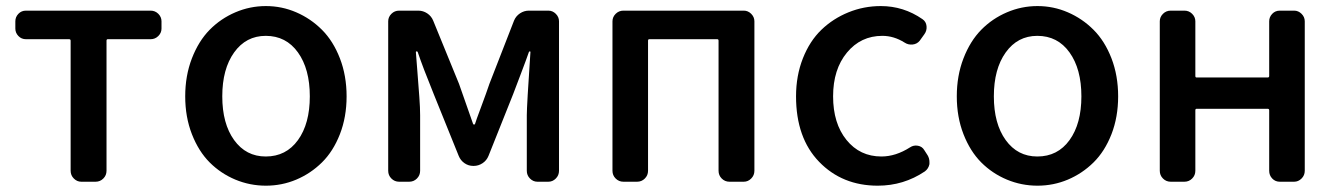

<svg xmlns="http://www.w3.org/2000/svg" viewBox="-20 -584 4299 617"><path d="M241.2 0Q227.5 0 217.3 -10.3Q207 -20.5 207 -35.2V-453.1Q207 -458 202.1 -458H63.5Q48.8 -458 39.1 -468.3Q29.3 -478.5 29.3 -492.2V-515.6Q29.3 -529.3 39.1 -539.6Q48.8 -549.8 63.5 -549.8H463.9Q478.5 -549.8 488.8 -539.6Q499 -529.3 499 -515.6V-492.2Q499 -478.5 488.8 -468.3Q478.5 -458 463.9 -458H326.2Q322.3 -458 322.3 -453.1V-35.2Q322.3 -20.5 312 -10.3Q301.8 0 287.1 0Z M575.2 -274.4Q575.2 -340.8 596.7 -396.5Q618.2 -452.1 653.8 -488.3Q689.5 -524.4 736.3 -544.4Q783.2 -564.5 834.5 -564.5Q885.7 -564.5 932.1 -544.4Q978.5 -524.4 1014.6 -488.3Q1050.8 -452.1 1072.3 -396.5Q1093.8 -340.8 1093.8 -274.4Q1093.8 -208 1072.3 -152.8Q1050.8 -97.7 1014.6 -62Q978.5 -26.4 932.1 -6.8Q885.7 12.7 834.5 12.7Q783.2 12.7 736.3 -6.8Q689.5 -26.4 653.8 -62Q618.2 -97.7 596.7 -152.8Q575.2 -208 575.2 -274.4ZM834 -81.1Q899.4 -81.1 937.5 -133.8Q975.6 -186.5 975.6 -274.4Q975.6 -362.3 937.5 -415.5Q899.4 -468.8 834 -468.8Q770.5 -468.8 732.4 -415.5Q694.3 -362.3 694.3 -274.4Q694.3 -186.5 732.4 -133.8Q770.5 -81.1 834 -81.1Z M1262.7 0Q1248 0 1237.8 -10.3Q1227.5 -20.5 1227.5 -35.2V-515.6Q1227.5 -529.3 1237.8 -539.6Q1248 -549.8 1262.7 -549.8H1324.2Q1339.8 -549.8 1353 -541Q1366.2 -532.2 1372.1 -517.6L1455.1 -314.5Q1497.1 -194.3 1500 -186.5Q1501 -183.6 1503.4 -183.6Q1505.9 -183.6 1506.8 -186.5Q1508.8 -194.3 1526.4 -241.2Q1543.9 -288.1 1552.7 -314.5L1631.8 -517.6Q1637.7 -532.2 1650.9 -541Q1664.1 -549.8 1679.7 -549.8H1742.2Q1755.9 -549.8 1766.1 -539.6Q1776.4 -529.3 1776.4 -515.6V-35.2Q1776.4 -20.5 1766.1 -10.3Q1755.9 0 1742.2 0H1707Q1693.4 0 1683.1 -10.3Q1672.9 -20.5 1672.9 -35.2V-213.9Q1672.9 -243.2 1684.6 -417Q1684.6 -418.9 1682.6 -418.9Q1680.7 -418.9 1679.7 -417Q1670.9 -391.6 1652.3 -342.8Q1633.8 -293.9 1628.9 -281.2L1549.8 -83Q1543.9 -68.4 1530.8 -59.6Q1517.6 -50.8 1502 -50.8H1501Q1485.4 -50.8 1472.7 -59.6Q1460 -68.4 1454.1 -83L1374 -281.2Q1337.9 -370.1 1322.3 -417Q1321.3 -418.9 1318.8 -418.9Q1316.4 -418.9 1316.4 -417Q1317.4 -402.3 1321.3 -354Q1325.2 -305.7 1327.6 -271.5Q1330.1 -237.3 1330.1 -213.9V-35.2Q1330.1 -20.5 1319.8 -10.3Q1309.6 0 1294.9 0Z M1983.4 0Q1968.8 0 1958.5 -10.3Q1948.2 -20.5 1948.2 -35.2V-515.6Q1948.2 -529.3 1958.5 -539.6Q1968.8 -549.8 1983.4 -549.8H2370.1Q2383.8 -549.8 2394 -539.6Q2404.3 -529.3 2404.3 -515.6V-35.2Q2404.3 -20.5 2394 -10.3Q2383.8 0 2370.1 0H2324.2Q2309.6 0 2299.3 -10.3Q2289.1 -20.5 2289.1 -35.2V-453.1Q2289.1 -458 2285.2 -458H2066.4Q2062.5 -458 2062.5 -453.1V-35.2Q2062.5 -20.5 2052.2 -10.3Q2042 0 2027.3 0Z M2800.8 12.7Q2686.5 12.7 2612.3 -64Q2538.1 -140.6 2538.1 -274.4Q2538.1 -340.8 2560.1 -396.5Q2582 -452.1 2619.6 -488.3Q2657.2 -524.4 2706.5 -544.4Q2755.9 -564.5 2810.5 -564.5Q2883.8 -564.5 2944.3 -522.5Q2956.1 -514.6 2957.5 -500Q2959 -485.4 2950.2 -473.6L2935.5 -453.1Q2926.8 -442.4 2912.6 -440.9Q2898.4 -439.5 2886.7 -447.3Q2852.5 -468.8 2815.4 -468.8Q2746.1 -468.8 2701.7 -415Q2657.2 -361.3 2657.2 -274.4Q2657.2 -187.5 2700.2 -134.3Q2743.2 -81.1 2812.5 -81.1Q2858.4 -81.1 2904.3 -110.4Q2916 -118.2 2929.7 -115.7Q2943.4 -113.3 2950.2 -101.6L2960.9 -85Q2966.8 -75.2 2966.8 -63.5Q2966.8 -60.5 2966.8 -56.6Q2963.9 -42 2952.1 -33.2Q2883.8 12.7 2800.8 12.7Z M3054.7 -274.4Q3054.7 -340.8 3076.2 -396.5Q3097.7 -452.1 3133.3 -488.3Q3168.9 -524.4 3215.8 -544.4Q3262.7 -564.5 3314 -564.5Q3365.2 -564.5 3411.6 -544.4Q3458 -524.4 3494.1 -488.3Q3530.3 -452.1 3551.8 -396.5Q3573.2 -340.8 3573.2 -274.4Q3573.2 -208 3551.8 -152.8Q3530.3 -97.7 3494.1 -62Q3458 -26.4 3411.6 -6.8Q3365.2 12.7 3314 12.7Q3262.7 12.7 3215.8 -6.8Q3168.9 -26.4 3133.3 -62Q3097.7 -97.7 3076.2 -152.8Q3054.7 -208 3054.7 -274.4ZM3313.5 -81.1Q3378.9 -81.1 3417 -133.8Q3455.1 -186.5 3455.1 -274.4Q3455.1 -362.3 3417 -415.5Q3378.9 -468.8 3313.5 -468.8Q3250 -468.8 3211.9 -415.5Q3173.8 -362.3 3173.8 -274.4Q3173.8 -186.5 3211.9 -133.8Q3250 -81.1 3313.5 -81.1Z M3742.2 0Q3727.5 0 3717.3 -10.3Q3707 -20.5 3707 -35.2V-515.6Q3707 -529.3 3717.3 -539.6Q3727.5 -549.8 3742.2 -549.8H3786.1Q3800.8 -549.8 3811 -539.6Q3821.3 -529.3 3821.3 -515.6V-339.8Q3821.3 -335 3825.2 -335H4053.7Q4058.6 -335 4058.6 -339.8V-515.6Q4058.6 -529.3 4068.4 -539.6Q4078.1 -549.8 4092.8 -549.8H4138.7Q4152.3 -549.8 4162.6 -539.6Q4172.9 -529.3 4172.9 -515.6V-35.2Q4172.9 -20.5 4162.6 -10.3Q4152.3 0 4138.7 0H4092.8Q4078.1 0 4068.4 -10.3Q4058.6 -20.5 4058.6 -35.2V-229.5Q4058.6 -234.4 4053.7 -234.4H3825.2Q3821.3 -234.4 3821.3 -229.5V-35.2Q3821.3 -20.5 3811 -10.3Q3800.8 0 3786.1 0Z"/></svg>

Font: Gen Jyuu GothicL Medium
Style: Regular
Weight: 500
Designer: [Source Han Sans]
Ryoko NISHIZUKA  (kana & ideographs); Paul D. Hunt (Latin, Greek & Cyrillic); Wenlong ZHANG  (bopomofo
Version: Version 1.002.20150607